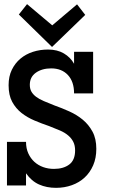

<svg xmlns="http://www.w3.org/2000/svg" viewBox="-20 -884 586 915"><path d="M439 -174.8Q439 -130.9 424.1 -96.4Q409.2 -62 383.5 -38.1Q357.9 -14.2 322.5 -1.5Q287.1 11.2 247.1 11.2Q202.1 11.2 166 -4.9Q129.9 -21 104 -58.1V0H13.2V-208H104Q104 -176.8 115 -152.8Q126 -128.9 144 -112.5Q162.1 -96.2 186 -87.6Q210 -79.1 236.8 -79.1Q282.2 -79.1 310.1 -100.1Q337.9 -121.1 337.9 -167Q337.9 -190.9 329.3 -208Q320.8 -225.1 304.9 -238.5Q289.1 -252 266.1 -262Q243.2 -272 213.9 -283.2Q179.2 -294.9 144.5 -309.6Q109.9 -324.2 82.5 -345.7Q55.2 -367.2 38.1 -398.7Q21 -430.2 21 -478Q21 -520 36.4 -551.5Q51.8 -583 77.4 -604.5Q103 -626 137 -637Q170.9 -647.9 209 -647.9Q252.9 -647.9 284.4 -629.4Q315.9 -610.8 333 -580.1V-637.2H423.8V-439H333Q333 -495.1 303.5 -526.6Q273.9 -558.1 224.1 -558.1Q180.2 -558.1 151.1 -537.6Q122.1 -517.1 122.1 -480Q122.1 -460.9 129.6 -447.5Q137.2 -434.1 151.6 -423.1Q166 -412.1 188 -402.6Q210 -393.1 238.8 -381.8Q274.9 -369.1 310.5 -353Q346.2 -336.9 374.5 -313.5Q402.8 -290 420.9 -256.6Q439 -223.1 439 -174.8ZM228 -660.2 69.8 -814.9 108.9 -864.3 229 -763.2 347.2 -863.3 386.2 -813Z"/></svg>

Font: Anonymous Pro
Style: Bold
Weight: 700
Monospace: yes
Designer: Mark Simonson
Version: Version 1.003